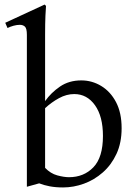

<svg xmlns="http://www.w3.org/2000/svg" viewBox="-20 -810 600 843"><path d="M337 -457Q384 -457 424.5 -432.5Q465 -408 489.5 -361.5Q514 -315 514 -247Q514 -183 491.5 -134.5Q469 -86 431.5 -53Q394 -20 348.5 -3.5Q303 13 257 13Q224 13 198 8Q172 3 152 -5L98 10V-657Q98 -685 89.5 -693Q81 -701 67 -701Q54 -701 39.5 -697Q25 -693 13 -687L3 -710L176 -790L182 -784Q181 -776 179.5 -741Q178 -706 178 -658V-366Q204 -403 243.5 -430Q283 -457 337 -457ZM283 -32Q348 -32 390 -75.5Q432 -119 432 -213Q432 -299 397 -348Q362 -397 306 -397Q272 -397 239 -379Q206 -361 178 -335V-73Q202 -48 231.5 -40Q261 -32 283 -32Z"/></svg>

Font: Bona Nova
Style: Regular
Weight: 400
Designer: Mateusz Machalski
Foundry: Capitalics
Version: Version 4.001; ttfautohint (v1.8.3)